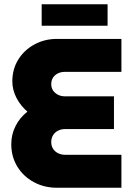

<svg xmlns="http://www.w3.org/2000/svg" viewBox="-20 -883 628 903"><path d="M247 0Q188 0 139 -26.5Q90 -53 61.5 -99.5Q33 -146 33 -205Q33 -250 53 -290Q73 -330 109 -358Q77 -385 57.5 -422.5Q38 -460 38 -500Q38 -558 66 -603Q94 -648 142 -674Q190 -700 247 -700H551V-545H285Q267 -545 252.5 -538Q238 -531 229.5 -518Q221 -505 221 -487Q221 -470 229.5 -457.5Q238 -445 252.5 -437.5Q267 -430 285 -430H516V-276H287Q268 -276 253 -268.5Q238 -261 229.5 -247Q221 -233 221 -215Q221 -197 229.5 -183.5Q238 -170 253 -162.5Q268 -155 287 -155H551V0ZM176 -762V-863H486V-762Z"/></svg>

Font: MuseoModerno Thin ExtraBold
Style: Regular
Weight: 800
Version: Version 1.002